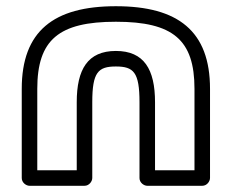

<svg xmlns="http://www.w3.org/2000/svg" viewBox="-20 -573 746 618"><path d="M277 0V-244C277 -340.4 295.8 -359 353 -359C410.2 -359 429 -340.4 429 -244V0C429 15.1 443.3 25 454 25H631C646.1 25 656 10.7 656 0V-287C656 -473.1 553.1 -553 353 -553C152.9 -553 50 -473.1 50 -287V0C50 15.1 64.3 25 75 25H252C267.1 25 277 10.7 277 0ZM227 -25H100V-287C100 -444.9 169.1 -503 353 -503C536.9 -503 606 -444.9 606 -287V-25H479V-244C479 -349.6 443.8 -409 353 -409C262.2 -409 227 -349.6 227 -244Z"/></svg>

Font: Hussar Techniczny
Style: Bold 
Weight: 700
Foundry: Cannot Into Space Fonts
Version: Version 0.77